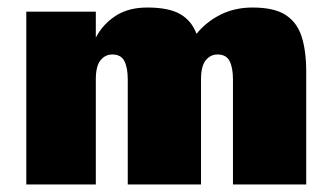

<svg xmlns="http://www.w3.org/2000/svg" viewBox="-20 -491 885 511"><path d="M795 -300V0H600V-280Q600 -311 591 -328.5Q582 -346 559 -346Q540 -346 527.5 -330.5Q515 -315 515 -280V0H320V-280Q320 -311 311 -328.5Q302 -346 279 -346Q260 -346 247.5 -330.5Q235 -315 235 -280V0H50V-460H235V-391Q254 -427 288 -449Q322 -471 372 -471Q429 -471 459.5 -453.5Q490 -436 503 -401Q529 -433 567 -452Q605 -471 652 -471Q710 -471 740.5 -451Q771 -431 783 -393Q795 -355 795 -300Z"/></svg>

Font: Jost* Black
Style: Regular
Weight: 900
Version: Version 3.7